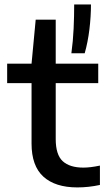

<svg xmlns="http://www.w3.org/2000/svg" viewBox="-20 -828 480 858"><path d="M325.5 9.5Q227 9.5 174 -38.5Q121 -86.5 121 -186.5V-456.5H12V-543.5H121L139.5 -740H229V-543.5H419V-456.5H229V-206.5Q229 -136.5 260.2 -107.8Q291.5 -79 352.5 -79Q383.5 -79 426.5 -88V-1.5Q376 9.5 325.5 9.5ZM299 -590Q306.5 -644.5 309 -700.2Q311.5 -756 311.5 -808H386.5Q386.5 -753.5 379.5 -696.2Q372.5 -639 358.5 -590Z"/></svg>

Font: Encode Sans Expanded Medium
Style: Regular
Weight: 500
Width: 7
Designer: Multiple Designers
Foundry: Impallari Type
Version: Version 3.000; ttfautohint (v1.8.3) -l 8 -r 50 -G 200 -x 14 